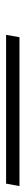

<svg xmlns="http://www.w3.org/2000/svg" viewBox="249 -293 84 630"><g transform="rotate(-90 291.0 22.0)"><path d="M-4.4 43.9 3.4 0H491.7L483.9 43.9Z"/></g></svg>

Font: Cascadia Mono ExtraLight
Style: Italic
Weight: 200
Italic angle: -10°
Monospace: yes
Designer: Aaron Bell
Foundry: Saja Typeworks
Version: Version 2404.023; ttfautohint (v1.8.4)